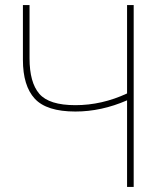

<svg xmlns="http://www.w3.org/2000/svg" viewBox="-20 -734 640 754"><path d="M479 0V-340Q378 -296 276 -296Q163 -296 116.5 -346.5Q70 -397 70 -499V-714H96V-505Q96 -410 134.5 -365.5Q173 -321 276 -321Q380 -321 479 -367V-714H505V0Z"/></svg>

Font: Noto Sans Mono Thin
Style: Regular
Weight: 100
Designer: Monotype Design Team
Foundry: Monotype Imaging Inc.
Version: Version 2.014